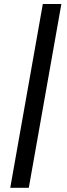

<svg xmlns="http://www.w3.org/2000/svg" viewBox="-20 -815 331 942"><path d="M190.1 -795.4H281.1L121.3 106.4H30.3Z"/></svg>

Font: Poppins Variable
Style: Italic
Weight: 100
Italic angle: -10°
Designer: Jonny Pinhorn
Foundry: Indian Type Foundry
Version: Version 6.000